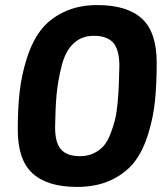

<svg xmlns="http://www.w3.org/2000/svg" viewBox="-20 -723 660 756"><path d="M283 13Q166 13 107.5 -41Q49 -95 50 -216Q50 -297 57.5 -363Q65 -429 86 -494.5Q107 -560 140.5 -604Q174 -648 231 -675.5Q288 -703 363 -703Q481 -703 539 -649.5Q597 -596 597 -476Q597 -393 590.5 -327.5Q584 -262 563.5 -195.5Q543 -129 509.5 -85.5Q476 -42 418.5 -14.5Q361 13 283 13ZM295 -108Q325 -108 349 -119.5Q373 -131 388.5 -149Q404 -167 415.5 -197Q427 -227 433.5 -254.5Q440 -282 443.5 -322.5Q447 -363 448 -392.5Q449 -422 450 -464Q450 -527 426 -554.5Q402 -582 349 -582Q301 -582 269 -551.5Q237 -521 222.5 -463Q208 -405 203 -352.5Q198 -300 197 -226Q196 -163 219.5 -135.5Q243 -108 295 -108Z"/></svg>

Font: Ezarion
Style: Bold Italic
Weight: 700
Italic angle: -8°
Designer: Natanael Gama
Version: Version 1.001;PS 001.001;hotconv 1.0.70;makeotf.lib2.5.58329